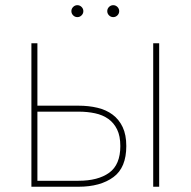

<svg xmlns="http://www.w3.org/2000/svg" viewBox="-20 -710 725 730"><path d="M122.2 -545.5V-308.2H278.4Q317.5 -308.2 350.7 -300.2Q383.9 -292.3 408.2 -274.1Q432.5 -256 446.4 -226.7Q460.2 -197.4 460.2 -154.8Q460.2 -72.8 411.6 -36.9Q361.9 0 278.4 0H99.4V-545.5ZM122.2 -22.7H278.4Q353 -22.7 395.2 -53.3Q437.5 -83.8 437.5 -154.8Q437.5 -192.8 425.2 -217.9Q413 -242.9 391.7 -258Q370.4 -273.1 341.3 -279.3Q312.1 -285.5 278.4 -285.5H122.2ZM562.5 -545.5H585.2V0H562.5ZM410.5 -690.3Q419.7 -690.3 426.5 -683.6Q433.2 -676.8 433.2 -667.6Q433.2 -658.4 426.5 -651.6Q419.7 -644.9 410.5 -644.9Q401.3 -644.9 394.5 -651.6Q387.8 -658.4 387.8 -667.6Q387.8 -676.8 394.5 -683.6Q401.3 -690.3 410.5 -690.3ZM274.1 -690.3Q283.4 -690.3 290.1 -683.6Q296.9 -676.8 296.9 -667.6Q296.9 -658.4 290.1 -651.6Q283.4 -644.9 274.1 -644.9Q264.9 -644.9 258.2 -651.6Q251.4 -658.4 251.4 -667.6Q251.4 -676.8 258.2 -683.6Q264.9 -690.3 274.1 -690.3Z"/></svg>

Font: Inter P Thin
Style: Regular
Weight: 100
Designer: Rasmus Andersson
Foundry: rsms
Version: Version 3.018;git-588b23468